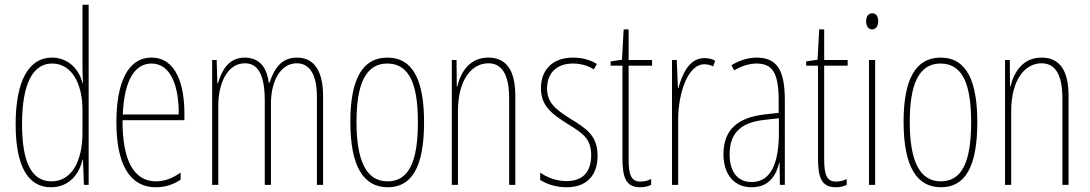

<svg xmlns="http://www.w3.org/2000/svg" viewBox="-20 -780 4597 810"><path d="M195 10C276 10 316 -52 328 -106H330L334 0H354V-760H328V-497C328 -475 329 -454 330 -429H328C317 -479 274 -537 199 -537C102 -537 46 -440 46 -256C46 -82 96 10 195 10ZM197 -15C109 -15 73 -104 73 -256C73 -424 117 -512 200 -512C280 -512 328 -432 328 -315V-221C328 -97 281 -15 197 -15Z M619 -537C518 -537 471 -429 471 -264C471 -94 523 10 638 10C679 10 714 -3 742 -22V-52C707 -27 673 -15 638 -15C543 -15 496 -106 497 -273H758V-301C758 -421 724 -537 619 -537ZM619 -512C702 -512 735 -414 734 -297H498C504 -442 549 -512 619 -512Z M1233 -537C1167 -537 1137 -491 1117 -431H1114C1107 -486 1081 -537 1013 -537C938 -537 914 -474 899 -428H897L894 -527H875V0H901V-337C901 -422 936 -513 1013 -513C1060 -513 1097 -479 1097 -355V0H1123V-341C1123 -444 1167 -513 1232 -513C1280 -513 1317 -475 1317 -372V0H1343V-374C1343 -487 1301 -537 1233 -537Z M1769 -264C1769 -433 1727 -537 1614 -537C1508 -537 1458 -444 1458 -266C1458 -80 1512 10 1616 10C1718 10 1769 -77 1769 -264ZM1484 -266C1484 -424 1522 -512 1614 -512C1710 -512 1743 -418 1743 -265C1743 -94 1703 -15 1615 -15C1525 -15 1484 -102 1484 -266Z M2040 -537C1960 -537 1923 -474 1909 -415H1907L1906 -527H1886V0H1912V-311C1912 -445 1971 -513 2040 -513C2094 -513 2128 -471 2128 -365V0H2154V-375C2154 -488 2113 -537 2040 -537Z M2501 -123C2501 -210 2451 -239 2385 -280C2321 -320 2288 -349 2288 -407C2288 -475 2332 -512 2397 -512C2429 -512 2463 -503 2485 -487L2498 -510C2472 -527 2436 -537 2398 -537C2305 -537 2262 -479 2262 -408C2262 -330 2313 -296 2380 -254C2439 -217 2474 -195 2474 -125C2474 -56 2440 -16 2370 -16C2328 -16 2288 -31 2259 -52V-21C2282 -6 2321 10 2370 10C2458 10 2501 -43 2501 -123Z M2682 -14C2642 -14 2632 -44 2632 -108V-503H2731V-527H2632V-656H2611L2604 -528L2556 -521V-503H2606V-112C2606 -32 2620 10 2681 10C2700 10 2714 6 2727 0V-25C2717 -19 2699 -14 2682 -14Z M2952 -535C2885 -535 2857 -462 2842 -409H2840L2835 -527H2815V0H2841V-277C2841 -380 2879 -509 2952 -509C2966 -509 2981 -504 2989 -500L2997 -524C2983 -532 2965 -535 2952 -535Z M3171 -537C3137 -537 3098 -525 3066 -505L3077 -483C3114 -505 3147 -512 3171 -512C3238 -512 3265 -475 3265 -355V-304L3204 -297C3094 -284 3032 -234 3032 -129C3032 -57 3067 10 3151 10C3227 10 3255 -43 3267 -93H3269L3270 0H3291V-358C3291 -489 3255 -537 3171 -537ZM3203 -274 3266 -281V-220C3266 -97 3235 -12 3151 -12C3093 -12 3058 -54 3058 -129C3058 -217 3104 -263 3203 -274Z M3507 -14C3467 -14 3457 -44 3457 -108V-503H3556V-527H3457V-656H3436L3429 -528L3381 -521V-503H3431V-112C3431 -32 3445 10 3506 10C3525 10 3539 6 3552 0V-25C3542 -19 3524 -14 3507 -14Z M3660 -724C3640 -724 3634 -706 3634 -690C3634 -672 3642 -656 3659 -656C3675 -656 3685 -670 3685 -691C3685 -707 3679 -724 3660 -724ZM3672 -527H3646V0H3672Z M4103 -264C4103 -433 4061 -537 3948 -537C3842 -537 3792 -444 3792 -266C3792 -80 3846 10 3950 10C4052 10 4103 -77 4103 -264ZM3818 -266C3818 -424 3856 -512 3948 -512C4044 -512 4077 -418 4077 -265C4077 -94 4037 -15 3949 -15C3859 -15 3818 -102 3818 -266Z M4374 -537C4294 -537 4257 -474 4243 -415H4241L4240 -527H4220V0H4246V-311C4246 -445 4305 -513 4374 -513C4428 -513 4462 -471 4462 -365V0H4488V-375C4488 -488 4447 -537 4374 -537Z"/></svg>

Font: Noto Sans Myanmar ExtraCondensed Thin
Style: Regular
Weight: 100
Width: 2
Designer: Monotype Design Team
Foundry: Monotype Imaging Inc.
Version: Version 2.107